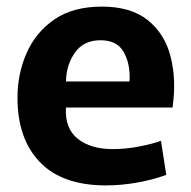

<svg xmlns="http://www.w3.org/2000/svg" viewBox="-20 -551 580 582"><path d="M301 11Q169 11 101 -59.5Q33 -130 33 -255Q33 -328 61 -391Q89 -454 145.5 -492.5Q202 -531 289 -531Q377 -531 428.5 -489.5Q480 -448 497.5 -378Q515 -308 503 -225H180Q176 -162 215.5 -130.5Q255 -99 322 -99Q360 -99 399.5 -106.5Q439 -114 468 -124L484 -21Q444 -6 395.5 2.5Q347 11 301 11ZM284 -429Q234 -429 207.5 -392Q181 -355 180 -304H372Q373 -308 373 -311.5Q373 -315 373 -318Q373 -364 353 -396.5Q333 -429 284 -429Z"/></svg>

Font: Murecho SemiBold
Style: Regular
Weight: 600
Designer: Neil Summerour
Foundry: Positype
Version: Version 1.010; ttfautohint (v1.8.3)